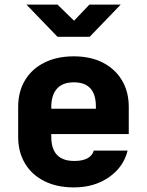

<svg xmlns="http://www.w3.org/2000/svg" viewBox="-20 -805 640 835"><path d="M301 10Q227 10 172.5 -17.5Q118 -45 88.5 -94.5Q59 -144 59 -210V-340Q59 -406 88.5 -455.5Q118 -505 172.5 -532.5Q227 -560 301 -560Q374 -560 427.5 -532.5Q481 -505 510.5 -455.5Q540 -406 540 -340V-222H203V-210Q203 -105 303 -105Q374 -105 388 -150H535Q517 -78 453.5 -34Q390 10 301 10ZM203 -332H397V-342Q397 -447 301 -447Q252 -447 227.5 -419Q203 -391 203 -340ZM230 -645 95 -785H230L302 -715L369 -785H505L370 -645Z"/></svg>

Font: Tiny ExtraBold
Style: Regular
Weight: 800
Designer: Philipp Nurullin, Konstantin Bulenkov
Foundry: JetBrains
Version: Version 2.251; ttfautohint (v1.8.4.7-5d5b)